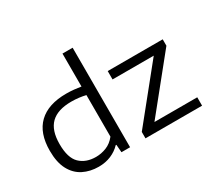

<svg xmlns="http://www.w3.org/2000/svg" viewBox="-153 -1074 1481 1350"><g transform="rotate(-30 587.5 -399.5)"><path d="M300 9Q230.5 9 175.2 -19Q120 -47 88.2 -106.5Q56.5 -166 56.5 -260Q56.5 -404 133.5 -477.5Q210.5 -551 357 -551Q389.5 -551 420 -547.8Q450.5 -544.5 475.5 -540.5V-808H558V0H488L483 -63H477.5Q446 -29.5 400.5 -10.2Q355 9 300 9ZM317.5 -60.5Q360.5 -60.5 402.2 -77Q444 -93.5 475.5 -133.5V-471Q451.5 -477 421.2 -480.8Q391 -484.5 360 -484.5Q248.5 -484.5 194 -431.5Q139.5 -378.5 139.5 -266.5Q139.5 -154 188.2 -107.2Q237 -60.5 317.5 -60.5ZM683 0V-52L1024 -474.5H689.5V-542.5H1136V-490.5L795 -68H1142.5V0Z"/></g></svg>

Font: Encode Sans Expanded
Style: Regular
Weight: 400
Width: 7
Designer: Multiple Designers
Foundry: Impallari Type
Version: Version 3.000; ttfautohint (v1.8.3) -l 8 -r 50 -G 200 -x 14 